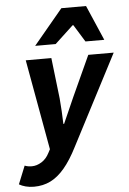

<svg xmlns="http://www.w3.org/2000/svg" viewBox="-97 -807 701 1046"><g transform="rotate(-5 253.5 -284.0)"><path d="M46 194Q22 194 1 188.5Q-20 183 -35 174L5 75Q22 82 44 82Q71 82 97.5 65.5Q124 49 140 17L150 -2L61 -496H201L227 -273Q230 -242 232 -203.5Q234 -165 235 -133H239Q254 -166 270.5 -204Q287 -242 301 -273L403 -496H542L286 -3Q250 68 213.5 111Q177 154 136.5 174Q96 194 46 194ZM119 -570 279 -762H414L497 -570H394L336 -664H332L231 -570Z"/></g></svg>

Font: Source Sans 3 ExtraLight
Style: Bold Italic
Weight: 700
Italic angle: -11°
Version: Version 3.052;hotconv 1.1.0;makeotfexe 2.6.0